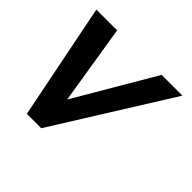

<svg xmlns="http://www.w3.org/2000/svg" viewBox="-183 -1046 1266 1266"><g transform="rotate(45 450.0 -413.0)"><path d="M345 -7.5 851.2 -817.5H657.6L331.9 -262.1L242.4 -817.5H48.8L210.6 -7.5Z"/></g></svg>

Font: Hussar Nova
Style: RgIta
Weight: 700
Foundry: Cannot Into Space Fonts
Version: Version 0.99